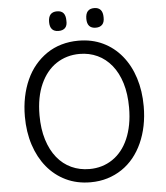

<svg xmlns="http://www.w3.org/2000/svg" viewBox="-68 -1149 1061 1228"><g transform="rotate(-5 462.5 -535.0)"><path d="M464 19Q376 19 305.5 -15Q235 -49 185 -110Q135 -171 108 -254Q81 -337 81 -436Q81 -502 93 -561Q105 -620 128 -671Q151 -722 184.5 -762Q218 -802 260.5 -831Q303 -860 354.5 -875Q406 -890 464 -890Q551 -890 621 -856.5Q691 -823 741 -762Q791 -701 817.5 -618Q844 -535 844 -436Q844 -370 832 -311Q820 -252 797 -201Q774 -150 741 -109.5Q708 -69 665.5 -40.5Q623 -12 572.5 3.5Q522 19 464 19ZM464 -66Q506 -66 543 -77Q580 -88 612 -109.5Q644 -131 669.5 -162.5Q695 -194 713 -235.5Q731 -277 740.5 -327Q750 -377 750 -436Q750 -524 729 -592.5Q708 -661 669.5 -708.5Q631 -756 578.5 -780.5Q526 -805 464 -805Q422 -805 384.5 -794Q347 -783 314.5 -761.5Q282 -740 256.5 -708.5Q231 -677 212.5 -636Q194 -595 184.5 -545Q175 -495 175 -436Q175 -348 196.5 -279Q218 -210 256.5 -162.5Q295 -115 348 -90.5Q401 -66 464 -66ZM344 -963Q316 -963 302 -978.5Q288 -994 288 -1025Q288 -1057 302 -1073Q316 -1089 344 -1089Q372 -1089 385.5 -1073Q399 -1057 399 -1025Q401 -994 386.5 -978.5Q372 -963 344 -963ZM583 -963Q555 -963 541 -978.5Q527 -994 527 -1025Q527 -1057 541 -1073Q555 -1089 583 -1089Q610 -1089 624 -1073Q638 -1057 638 -1025Q639 -994 624.5 -978.5Q610 -963 583 -963Z"/></g></svg>

Font: Playwrite IT Moderna
Style: Regular
Weight: 400
Designer: Veronika Burian, José Scaglione
Foundry: TypeTogether
Version: Version 1.002